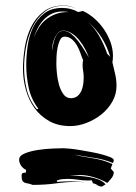

<svg xmlns="http://www.w3.org/2000/svg" viewBox="-20 -818 496 702"><path d="M237 -357Q193 -357 160.5 -375Q128 -393 106.5 -422.5Q85 -452 74.5 -490Q64 -528 64 -567Q64 -603 70.5 -644Q77 -685 93.5 -719Q110 -753 139.5 -775.5Q169 -798 214 -798Q234 -798 258 -787Q233 -797 214 -797Q171 -797 143 -774.5Q115 -752 98.5 -718Q82 -684 75 -644.5Q68 -605 68 -571Q68 -530 78 -490Q88 -450 115 -418L120 -421Q94 -455 85 -496.5Q76 -538 76 -580Q76 -613 81 -649.5Q86 -686 100.5 -717Q115 -748 141 -768.5Q167 -789 208 -789Q239 -789 266 -774L283 -778Q305 -768 325 -750.5Q345 -733 360 -711Q375 -689 384 -664Q393 -639 393 -614Q393 -608 392.5 -602Q392 -596 391 -590Q396 -569 401 -547.5Q406 -526 406 -504Q406 -473 390.5 -446Q375 -419 350.5 -399.5Q326 -380 296 -368.5Q266 -357 237 -357ZM212 -276Q218 -276 234.5 -274.5Q251 -273 271.5 -269.5Q292 -266 314 -262Q336 -258 354 -253Q372 -248 384 -243Q396 -238 396 -232Q396 -230 395 -227Q394 -224 393 -222Q359 -236 323 -241Q287 -246 251 -253Q268 -248 286 -245L322 -239Q340 -236 357 -231Q374 -226 391 -218L385 -202L396 -189Q396 -177 388 -167Q380 -157 372 -149Q353 -161 325 -169.5Q297 -178 274 -178H271L234 -177Q247 -176 266 -175Q285 -174 304.5 -171Q324 -168 340.5 -161.5Q357 -155 366 -144L353 -136Q342 -136 336 -141Q330 -146 320 -148L315 -159Q310 -158 301 -158Q283 -158 264.5 -161Q246 -164 228 -164Q217 -164 207.5 -163Q198 -162 188 -158V-153Q202 -154 215 -154.5Q228 -155 242 -155Q254 -155 266.5 -154Q279 -153 290 -151Q283 -152 276 -152.5Q269 -153 262 -153Q224 -153 185 -147.5Q146 -142 99 -142Q90 -146 83 -147Q76 -148 70.5 -150Q65 -152 62 -157.5Q59 -163 59 -176Q59 -184 64 -185.5Q69 -187 75 -187V-197Q64 -202 57 -212.5Q50 -223 50 -234Q50 -249 71.5 -257.5Q93 -266 120.5 -270Q148 -274 174.5 -275Q201 -276 212 -276ZM239 -459Q254 -459 263.5 -467Q273 -475 278 -487Q283 -499 284.5 -512Q286 -525 286 -536Q286 -547 284 -558.5Q282 -570 282 -581Q282 -586 282.5 -589.5Q283 -593 284 -598Q279 -609 274 -624Q269 -639 261 -652.5Q253 -666 242 -675Q231 -684 216 -684Q205 -684 199 -671Q193 -658 190 -641.5Q187 -625 186.5 -608Q186 -591 186 -584Q186 -572 188 -550.5Q190 -529 195.5 -509Q201 -489 211.5 -474Q222 -459 239 -459ZM209 -776Q186 -776 169 -767.5Q152 -759 139 -745Q126 -731 117 -713Q108 -696 103 -679Q109 -696 119 -712Q129 -730 144.5 -743.5Q160 -757 181 -765.5Q202 -774 229 -774H231Q226 -775 220 -775.5Q214 -776 209 -776ZM212 -705Q227 -705 240.5 -694Q254 -683 266 -667.5Q278 -652 288 -635.5Q298 -619 305 -608Q300 -622 291 -639Q282 -656 270 -671Q258 -686 242.5 -696Q227 -706 211 -706Q200 -706 192 -697.5Q184 -689 179 -677.5Q174 -666 172 -653.5Q170 -641 170 -633Q172 -641 174 -653.5Q176 -666 180.5 -677.5Q185 -689 192.5 -697Q200 -705 212 -705ZM383 -610Q372 -648 351.5 -680.5Q331 -713 301 -739Q326 -716 343.5 -685Q361 -654 372 -621Z"/></svg>

Font: Finger Paint
Style: Regular
Weight: 400
Designer: Ralph du Carrois
Foundry: Ralph du Carrois
Version: Version 1.001